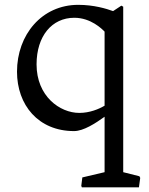

<svg xmlns="http://www.w3.org/2000/svg" viewBox="-20 -532 624 805"><path d="M51.3 -231.4C51.3 -92.3 140.1 17.6 290.5 17.6C330.1 17.6 380.4 -15.1 418.5 -42.5V189.9L325.2 211.9L320.8 247.1L323.2 253.4H562.5L567.9 213.9L564.5 207L496.6 189.9V-503.9L488.8 -508.3L454.1 -485.4C426.3 -495.6 373.5 -511.7 308.1 -511.7C155.3 -511.7 51.3 -386.2 51.3 -231.4ZM133.3 -262.2C133.3 -380.9 197.8 -457.5 291.5 -457.5C360.8 -457.5 407.7 -410.6 418.5 -399.4V-88.9C394.5 -74.7 356.4 -58.6 312.5 -58.6C231 -58.6 133.3 -128.4 133.3 -262.2Z"/></svg>

Font: Trykker
Style: Regular
Weight: 400
Designer: Magnus Gaarde
Foundry: Magnus Gaarde
Version: Version 1.001